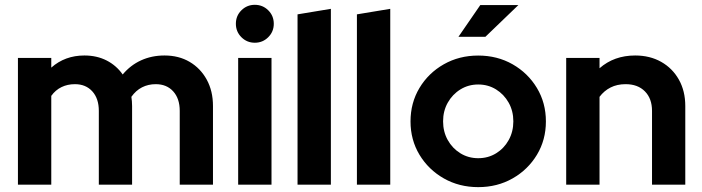

<svg xmlns="http://www.w3.org/2000/svg" viewBox="-20 -759 2886 789"><path d="M53.7 0V-521H190.7V-481.1Q246.9 -531 326.9 -531Q377.8 -531 418.1 -510.5Q458.3 -489.9 484.2 -452.9Q515.9 -491 559.6 -511Q603.4 -531 656.2 -531Q714.8 -531 759.4 -504.7Q803.9 -478.5 829.6 -431.7Q855.2 -385 855.2 -323.4V0H718.6V-303.4Q718.6 -354 691.8 -383.5Q665 -413.1 620 -413.1Q589.1 -413.1 563.6 -400.1Q538.2 -387.1 519.9 -361.1Q521.2 -352.3 522 -342.9Q522.8 -333.6 522.8 -323.4V0H386.1V-303.4Q386.1 -354 359.4 -383.5Q332.6 -413.1 287.9 -413.1Q257.2 -413.1 232.6 -401Q207.9 -389 190.7 -365.1V0Z M958.7 0V-521H1095.7V0ZM1027.1 -583.4Q994.7 -583.4 972 -606.1Q949.3 -628.8 949.3 -661.4Q949.3 -694.1 972 -716.6Q994.7 -739.2 1027.1 -739.2Q1059.6 -739.2 1082.3 -716.7Q1105.1 -694.1 1105.1 -661.3Q1105.1 -628.8 1082.3 -606.1Q1059.6 -583.4 1027.1 -583.4Z M1202.7 0V-700L1339.7 -722.7V0Z M1446.7 0V-700L1583.7 -722.7V0Z M1945.2 10Q1867 10 1803.8 -25.9Q1740.7 -61.8 1703.8 -123Q1667 -184.2 1667 -260Q1667 -336.2 1703.7 -397.5Q1740.4 -458.8 1803.7 -494.8Q1867 -530.7 1945.1 -530.7Q2023.5 -530.7 2086.5 -494.8Q2149.5 -458.8 2186.4 -397.5Q2223.3 -336.2 2223.3 -260Q2223.3 -184.2 2186.5 -123Q2149.6 -61.8 2086.6 -25.9Q2023.6 10 1945.2 10ZM1945.2 -108.9Q1986.1 -108.9 2018.8 -129.1Q2051.5 -149.3 2070.5 -183.6Q2089.5 -217.9 2089.5 -260.4Q2089.5 -302.9 2070.3 -337.1Q2051.1 -371.3 2018.4 -391.6Q1985.6 -411.8 1945.2 -411.8Q1904.9 -411.8 1872.1 -391.6Q1839.2 -371.3 1820 -337.1Q1800.8 -302.9 1800.8 -260.4Q1800.8 -217.9 1819.9 -183.6Q1839.1 -149.3 1871.9 -129.1Q1904.8 -108.9 1945.2 -108.9ZM1864 -607.9 1953.7 -738.2H2110.2L1974.8 -607.9Z M2306.7 0V-521H2443.7V-478.5Q2503.4 -531 2590.2 -531Q2650.8 -531 2697.2 -504.7Q2743.5 -478.5 2769.8 -431.7Q2796.1 -384.9 2796.1 -323.4V0H2659.4V-303.4Q2659.4 -354 2630.2 -383.5Q2601 -413.1 2550.9 -413.1Q2515.9 -413.1 2489.1 -399.5Q2462.4 -386 2443.7 -361.1V0Z"/></svg>

Font: Red Hat Display VF
Style: Regular
Weight: 300
Designer: Pentagram, MCKL
Foundry: Pentagram, MCKL
Version: Version 1.023